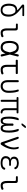

<svg xmlns="http://www.w3.org/2000/svg" viewBox="2582 -3408 835 6040"><g transform="rotate(90 3000.0 -387.5)"><path d="M224 -654Q291 -602 343 -554Q395 -506 430.5 -457Q466 -408 484.5 -355.5Q503 -303 503 -242Q503 -116 450 -53Q397 10 301 10Q205 10 155.5 -45.5Q106 -101 97 -202Q95 -227 95 -252Q95 -277 97 -302Q102 -349 114.5 -387Q127 -425 150.5 -452Q174 -479 208 -494Q242 -509 291 -512Q300 -512 301 -515Q302 -518 296 -524Q265 -554 226 -586.5Q187 -619 138 -658Q130 -664 126 -672Q122 -680 122 -690Q122 -711 131.5 -720.5Q141 -730 162 -730H461Q475 -730 481.5 -723Q488 -716 488 -703Q488 -689 481 -681.5Q474 -674 460 -674H231Q214 -674 212 -669Q210 -664 224 -654ZM380 -428Q368 -445 347 -451Q326 -457 300 -457Q238 -457 203 -415Q168 -373 162 -302Q160 -277 160 -252Q160 -227 162 -202Q169 -128 202 -88Q235 -48 301 -48Q367 -48 402 -95.5Q437 -143 437 -242Q437 -271 434.5 -295.5Q432 -320 425.5 -341.5Q419 -363 408 -384Q397 -405 380 -428Z M937 -209Q937 -128 955 -91.5Q973 -55 1018 -55Q1040 -55 1059.5 -59Q1079 -63 1101 -74Q1116 -82 1127 -78Q1138 -74 1145 -60Q1153 -45 1149.5 -33.5Q1146 -22 1132 -14Q1103 0 1075 5Q1047 10 1010 10Q977 10 952 -1Q927 -12 909 -36.5Q891 -61 881.5 -99Q872 -137 872 -191L873 -437Q873 -453 864.5 -461.5Q856 -470 839 -470H750Q736 -470 728.5 -477.5Q721 -485 721 -500Q721 -515 728.5 -522.5Q736 -530 751 -530H870Q904 -530 920.5 -513.5Q937 -497 937 -463Z M1756 -32Q1759 -15 1753 -5Q1747 5 1730.5 8.5Q1714 12 1704 6Q1694 0 1690 -16L1660 -142Q1646 -98 1625 -66Q1603 -30 1566.5 -10Q1530 10 1470 10Q1414 10 1375 -10Q1336 -30 1312 -66.5Q1288 -103 1277 -154.5Q1266 -206 1266 -270Q1266 -334 1278 -387Q1290 -440 1314.5 -478.5Q1339 -517 1377.5 -538.5Q1416 -560 1470 -560Q1530 -560 1566.5 -541Q1603 -522 1626 -489Q1647 -458 1661 -415L1690 -534Q1694 -550 1704 -556Q1714 -562 1730.5 -558.5Q1747 -555 1753 -545Q1759 -535 1756 -518L1696 -279ZM1627 -279 1626 -283Q1616 -324 1605.5 -362Q1595 -400 1578 -429.5Q1561 -459 1535.5 -477Q1510 -495 1470 -495Q1437 -495 1411.5 -479Q1386 -463 1368 -433.5Q1350 -404 1340.5 -362.5Q1331 -321 1331 -270Q1331 -219 1339 -179Q1347 -139 1364 -111.5Q1381 -84 1407.5 -69.5Q1434 -55 1470 -55Q1510 -55 1535 -74Q1560 -93 1577.5 -124.5Q1595 -156 1605.5 -195.5Q1616 -235 1626 -275Z M2281 -530Q2295 -530 2302.5 -521Q2310 -512 2310 -497.5Q2310 -483 2302.5 -474Q2295 -465 2281 -465H2082V-209Q2082 -128 2105 -91.5Q2128 -55 2174 -55Q2201 -55 2224 -58.5Q2247 -62 2271 -74Q2286 -81 2297 -77.5Q2308 -74 2315 -60Q2324 -45 2320 -33Q2316 -21 2303 -14Q2272 0 2240.5 5Q2209 10 2165 10Q2133 10 2106 -1Q2079 -12 2059 -36.5Q2039 -61 2028.5 -99Q2018 -137 2018 -191V-465H1886Q1872 -465 1864.5 -474Q1857 -483 1857 -497.5Q1857 -512 1864.5 -521Q1872 -530 1886 -530Z M2501 -528Q2501 -544 2509 -552Q2517 -560 2534 -560Q2550 -560 2558 -552Q2566 -544 2566 -528V-204Q2566 -171 2572.5 -144Q2579 -117 2594 -97Q2609 -77 2632.5 -66Q2656 -55 2690 -55Q2728 -55 2755 -69Q2782 -83 2799.5 -107Q2817 -131 2825.5 -161Q2834 -191 2834 -224Q2834 -266 2833 -303.5Q2832 -341 2828.5 -377.5Q2825 -414 2818 -450.5Q2811 -487 2798 -528Q2797 -530 2796.5 -532.5Q2796 -535 2796 -537Q2796 -550 2807.5 -555Q2819 -560 2830 -560Q2847 -560 2852.5 -551Q2858 -542 2862 -528Q2876 -488 2883 -451Q2890 -414 2893.5 -377Q2897 -340 2898 -302.5Q2899 -265 2899 -224Q2899 -178 2885.5 -136Q2872 -94 2845.5 -61.5Q2819 -29 2780.5 -9.5Q2742 10 2690 10Q2642 10 2606.5 -6.5Q2571 -23 2548 -51.5Q2525 -80 2513 -119Q2501 -158 2501 -204Z M3514 10Q3484 10 3459.5 -1Q3435 -12 3418.5 -31.5Q3402 -51 3393 -78Q3384 -105 3384 -136V-492H3183V-22Q3183 -6 3175 2Q3167 10 3151 10Q3135 10 3127 2Q3119 -6 3119 -22V-492H3061Q3046 -492 3038.5 -499.5Q3031 -507 3031 -521Q3031 -536 3038.5 -543Q3046 -550 3060 -550H3520Q3534 -550 3541 -543Q3548 -536 3548 -521Q3548 -507 3541 -499.5Q3534 -492 3520 -492H3447V-134Q3447 -95 3468.5 -71.5Q3490 -48 3524 -47Q3537 -47 3543 -41Q3549 -35 3549 -23Q3549 -5 3541 2.5Q3533 10 3514 10Z M4063 -560Q4081 -560 4093 -552Q4105 -544 4110 -526Q4127 -478 4139 -411Q4151 -344 4151 -254Q4151 -194 4145 -145.5Q4139 -97 4123.5 -62.5Q4108 -28 4082 -9Q4056 10 4015 10Q3960 10 3932.5 -19Q3905 -48 3900 -111Q3889 -51 3861 -20.5Q3833 10 3781 10Q3740 10 3714 -8Q3688 -26 3673.5 -59.5Q3659 -93 3653.5 -142Q3648 -191 3648 -254Q3648 -345 3659.5 -412.5Q3671 -480 3688 -528Q3694 -544 3705.5 -552Q3717 -560 3735 -560Q3752 -560 3757.5 -552.5Q3763 -545 3758 -528Q3746 -488 3737 -452.5Q3728 -417 3723 -384Q3718 -351 3715.5 -318.5Q3713 -286 3713 -251Q3713 -208 3715.5 -172Q3718 -136 3726 -110Q3734 -84 3749 -69.5Q3764 -55 3788 -55Q3813 -55 3828.5 -71.5Q3844 -88 3852 -115.5Q3860 -143 3863 -177Q3866 -211 3866 -246L3865 -359Q3865 -377 3874 -385.5Q3883 -394 3901 -394Q3919 -394 3927.5 -385.5Q3936 -377 3936 -359L3935 -243Q3935 -203 3937.5 -168Q3940 -133 3948 -108Q3956 -83 3971.5 -69Q3987 -55 4012 -55Q4036 -55 4050.5 -69.5Q4065 -84 4073 -110Q4081 -136 4083.5 -172Q4086 -208 4086 -251Q4086 -286 4083.5 -318Q4081 -350 4075.5 -382.5Q4070 -415 4060.5 -450.5Q4051 -486 4038 -526Q4032 -543 4038.5 -551.5Q4045 -560 4063 -560ZM3928 -663Q3920 -653 3911 -649Q3902 -645 3890 -645Q3867 -645 3862.5 -654Q3858 -663 3872 -682L3935 -765Q3942 -775 3952 -780Q3962 -785 3975 -785Q4000 -785 4005 -775Q4010 -765 3994 -746Z M4453 -26 4283 -523Q4281 -530 4282.5 -537Q4284 -544 4288 -549Q4292 -554 4298.5 -557Q4305 -560 4311 -560Q4324 -560 4334.5 -554Q4345 -548 4349 -535L4488 -131Q4494 -115 4503 -111.5Q4512 -108 4520 -120Q4555 -171 4578 -223Q4601 -275 4611 -327.5Q4621 -380 4618.5 -432.5Q4616 -485 4599 -535Q4597 -542 4598.5 -546.5Q4600 -551 4604 -554Q4608 -557 4613.5 -558.5Q4619 -560 4626 -560Q4644 -560 4652.5 -549Q4661 -538 4664 -523Q4680 -461 4679 -398.5Q4678 -336 4662 -274Q4646 -212 4617 -149.5Q4588 -87 4547 -26Q4537 -10 4528 0Q4519 10 4500 10Q4481 10 4470 1Q4459 -8 4453 -26Z M5300 -463Q5304 -454 5303 -446Q5302 -438 5298 -432.5Q5294 -427 5285.5 -424Q5277 -421 5265 -421Q5261 -421 5257 -422.5Q5253 -424 5250 -426Q5247 -428 5244 -432.5Q5241 -437 5239 -442Q5231 -469 5203 -484Q5175 -499 5133 -501Q5121 -502 5109.5 -502Q5098 -502 5086 -501Q5033 -498 5003 -474Q4973 -450 4973 -405Q4973 -363 4999 -338.5Q5025 -314 5075 -314H5170Q5185 -314 5191.5 -307Q5198 -300 5198 -286Q5198 -271 5191.5 -264Q5185 -257 5170 -257H5074Q5019 -257 4988 -228.5Q4957 -200 4957 -151Q4957 -104 4989 -78Q5021 -52 5077 -49Q5092 -48 5107.5 -48Q5123 -48 5138 -49Q5186 -52 5216 -68Q5246 -84 5254 -113Q5256 -119 5258.5 -123Q5261 -127 5264 -129.5Q5267 -132 5271 -133.5Q5275 -135 5280 -135Q5291 -135 5299.5 -132Q5308 -129 5312.5 -123Q5317 -117 5318 -109.5Q5319 -102 5316 -92Q5301 -46 5254.5 -20Q5208 6 5138 9Q5123 10 5107.5 10Q5092 10 5077 9Q5034 7 4999.5 -4.5Q4965 -16 4941 -36.5Q4917 -57 4904 -85.5Q4891 -114 4891 -151Q4891 -211 4921.5 -250Q4952 -289 5004 -294Q4961 -298 4934 -331Q4907 -364 4907 -412Q4907 -447 4919.5 -473Q4932 -499 4955.5 -517.5Q4979 -536 5012 -546Q5045 -556 5086 -559Q5098 -560 5109.5 -560Q5121 -560 5133 -559Q5198 -554 5242 -530.5Q5286 -507 5300 -463Z M5737 -209Q5737 -128 5755 -91.5Q5773 -55 5818 -55Q5840 -55 5859.5 -59Q5879 -63 5901 -74Q5916 -82 5927 -78Q5938 -74 5945 -60Q5953 -45 5949.5 -33.5Q5946 -22 5932 -14Q5903 0 5875 5Q5847 10 5810 10Q5777 10 5752 -1Q5727 -12 5709 -36.5Q5691 -61 5681.5 -99Q5672 -137 5672 -191L5673 -437Q5673 -453 5664.5 -461.5Q5656 -470 5639 -470H5550Q5536 -470 5528.5 -477.5Q5521 -485 5521 -500Q5521 -515 5528.5 -522.5Q5536 -530 5551 -530H5670Q5704 -530 5720.5 -513.5Q5737 -497 5737 -463Z"/></g></svg>

Font: Maple Mono NL ExtraLight
Style: Regular
Weight: 275
Monospace: yes
Designer: subframe7536
Version: Version 7.000